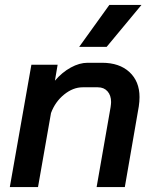

<svg xmlns="http://www.w3.org/2000/svg" viewBox="-20 -763 631 783"><path d="M108 -499H215L204 -434Q233 -468 268.5 -487.5Q304 -507 337 -507H396Q467 -507 508 -469Q549 -431 549 -367Q549 -349 546 -329L489 0H374L431 -326Q433 -340 433 -347Q433 -374 418.5 -390.5Q404 -407 379 -407H317Q278 -407 241.5 -377.5Q205 -348 188 -302L135 0H20ZM426 -743H557L415 -572H303Z"/></svg>

Font: Bai Jamjuree SemiBold
Style: Italic
Weight: 600
Italic angle: -10°
Version: Version 1.000; ttfautohint (v1.6)